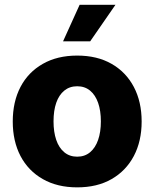

<svg xmlns="http://www.w3.org/2000/svg" viewBox="-20 -786 656 816"><path d="M308.1 10.3Q223.6 10.3 161.9 -24.9Q100.1 -60.1 67.1 -123Q34.2 -186 34.2 -269.5Q34.2 -353.5 67.1 -416.5Q100.1 -479.5 161.9 -514.6Q223.6 -549.8 308.1 -549.8Q393.1 -549.8 454.3 -514.6Q515.6 -479.5 548.8 -416.5Q582 -353.5 582 -269.5Q582 -186 548.8 -123Q515.6 -60.1 454.3 -24.9Q393.1 10.3 308.1 10.3ZM308.1 -120.1Q340.3 -120.1 362.8 -138.9Q385.3 -157.7 397 -191.4Q408.7 -225.1 408.7 -270Q408.7 -315.4 397 -348.9Q385.3 -382.3 362.8 -400.9Q340.3 -419.4 308.1 -419.4Q275.9 -419.4 253.2 -400.9Q230.5 -382.3 219 -349.1Q207.5 -315.9 207.5 -270Q207.5 -225.1 219 -191.4Q230.5 -157.7 253.2 -138.9Q275.9 -120.1 308.1 -120.1ZM248 -610.4 318.4 -765.6H470.7L363.3 -610.4Z"/></svg>

Font: Inter 16pt ExtraBold
Style: Regular
Weight: 800
Version: Version 4.001;git-66647c0bb